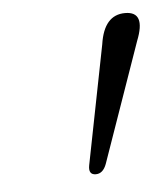

<svg xmlns="http://www.w3.org/2000/svg" viewBox="-34 -806 307 359"><g transform="rotate(-5 119.5 -626.0)"><path d="M132.5 -478.5Q118 -478.5 121.5 -496.5L165.5 -719.5Q173.5 -774 213 -774Q252.5 -774 231 -720L152.5 -496Q146 -478.5 132.5 -478.5Z"/></g></svg>

Font: Fraunces 72pt S050 Light
Style: Italic
Weight: 300
Italic angle: -16°
Version: Version 1.000; ttfautohint (v1.8.3)